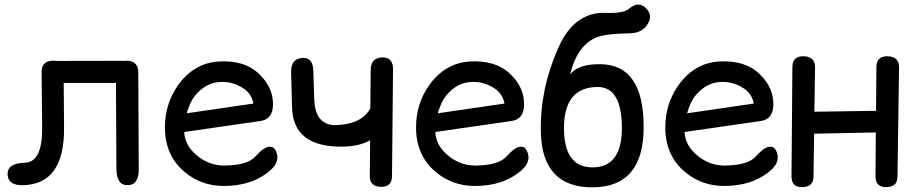

<svg xmlns="http://www.w3.org/2000/svg" viewBox="-20 -780 3950 827"><path d="M527.3 -518.6Q576.2 -517.1 575.7 -465.8L577.6 -51.3Q578.1 18.6 527.8 17.6Q481.9 17.1 481.4 -52.7L479.5 -422.9H254.4L255.9 -229.5Q257.8 13.2 80.1 17.6Q19.5 19 13.7 -20.5Q4.9 -77.1 86.9 -79.1Q163.1 -81.1 161.6 -231L159.2 -468.8Q158.7 -520 211.9 -518.6Q216.8 -518.6 220.7 -517.6Q361.8 -517.6 503.4 -518.1Q508.3 -518.1 513.2 -517.6Q520 -518.6 527.3 -518.6Z M773.4 -211.4Q775.9 -156.2 823.2 -114.7Q877.9 -66.4 946.3 -66.9Q1045.9 -67.9 1080.1 -106Q1112.8 -142.6 1133.8 -147Q1157.2 -151.9 1167 -132.3Q1189.9 -86.9 1145.5 -47.4Q1067.4 22 940.4 21Q847.2 20 777.3 -37.6Q690.4 -108.9 690.4 -231Q690.4 -331.5 745.1 -410.2Q813.5 -508.3 921.9 -515.1Q1034.7 -522 1098.1 -459.5Q1158.2 -400.9 1155.8 -326.2Q1153.8 -266.1 1101.6 -258.8ZM784.2 -292 1071.3 -334Q1064 -376.5 1026.9 -400.4Q983.9 -427.7 935.5 -427.2Q868.2 -427.2 819.3 -367.2Q797.9 -340.3 784.2 -292Z M1622.6 24.9Q1571.8 24.9 1572.8 -23.4Q1573.2 -99.6 1574.2 -175.8Q1527.3 -149.4 1455.6 -148.4Q1241.7 -145.5 1237.8 -319.3L1233.9 -467.3Q1231.9 -525.9 1280.8 -530.3Q1327.6 -534.7 1329.6 -476.1L1333.5 -353.5Q1337.4 -235.8 1433.1 -241.2Q1541.5 -247.6 1575.2 -314Q1575.7 -397 1576.7 -480Q1577.6 -533.2 1630.4 -532.7Q1673.8 -531.7 1672.9 -479L1668.5 -20.5Q1667.5 24.9 1622.6 24.9Z M1855 -211.4Q1857.4 -156.2 1904.8 -114.7Q1959.5 -66.4 2027.8 -66.9Q2127.4 -67.9 2161.6 -106Q2194.3 -142.6 2215.3 -147Q2238.8 -151.9 2248.5 -132.3Q2271.5 -86.9 2227.1 -47.4Q2148.9 22 2022 21Q1928.7 20 1858.9 -37.6Q1772 -108.9 1772 -231Q1772 -331.5 1826.7 -410.2Q1895 -508.3 2003.4 -515.1Q2116.2 -522 2179.7 -459.5Q2239.7 -400.9 2237.3 -326.2Q2235.4 -266.1 2183.1 -258.8ZM1865.7 -292 2152.8 -334Q2145.5 -376.5 2108.4 -400.4Q2065.4 -427.7 2017.1 -427.2Q1949.7 -427.2 1900.9 -367.2Q1879.4 -340.3 1865.7 -292Z M2383.8 -571.8Q2452.6 -730 2589.4 -724.6Q2665.5 -721.7 2689 -742.2Q2730 -776.9 2762.2 -745.1Q2793.5 -713.9 2769.5 -676.3Q2745.6 -637.7 2694.8 -636.7Q2580.6 -634.8 2542.5 -616.2Q2463.4 -578.1 2435.5 -458.5Q2468.3 -504.9 2566.9 -503.4Q2752.4 -501.5 2752.4 -232.4Q2752.4 24.9 2534.7 26.9Q2314.5 28.8 2309.6 -211.9Q2305.2 -393.6 2383.8 -571.8ZM2554.7 -405.3Q2409.2 -405.3 2409.2 -228Q2409.2 -59.1 2532.2 -59.1Q2658.2 -59.1 2658.7 -228Q2658.2 -405.3 2554.7 -405.3Z M2928.7 -211.4Q2931.2 -156.2 2978.5 -114.7Q3033.2 -66.4 3101.6 -66.9Q3201.2 -67.9 3235.4 -106Q3268.1 -142.6 3289.1 -147Q3312.5 -151.9 3322.3 -132.3Q3345.2 -86.9 3300.8 -47.4Q3222.7 22 3095.7 21Q3002.4 20 2932.6 -37.6Q2845.7 -108.9 2845.7 -231Q2845.7 -331.5 2900.4 -410.2Q2968.8 -508.3 3077.1 -515.1Q3189.9 -522 3253.4 -459.5Q3313.5 -400.9 3311 -326.2Q3309.1 -266.1 3256.8 -258.8ZM2939.5 -292 3226.6 -334Q3219.2 -376.5 3182.1 -400.4Q3139.2 -427.7 3090.8 -427.2Q3023.4 -427.2 2974.6 -367.2Q2953.1 -340.3 2939.5 -292Z M3440.9 -537.6Q3491.2 -536.6 3490.7 -489.7L3487.8 -298.8Q3620.6 -300.8 3753.4 -302.7L3754.9 -491.7Q3755.4 -538.6 3802.7 -537.6Q3853 -536.6 3852.5 -489.7L3845.7 -18.1Q3845.2 27.8 3792 25.9Q3750.5 24.4 3751 -22L3752.4 -209.5L3486.8 -204.1Q3485.4 -111.3 3483.9 -18.1Q3483.4 27.8 3430.2 25.9Q3388.7 24.4 3389.2 -22L3393.1 -491.7Q3393.6 -538.6 3440.9 -537.6Z"/></svg>

Font: Comic Relief LRS
Style: Regular
Weight: 400
Designer: Jeff Davis
Foundry: Loudifier
Version: Version 1.0